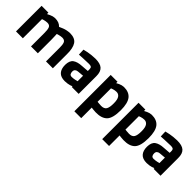

<svg xmlns="http://www.w3.org/2000/svg" viewBox="148 -1477 2652 2652"><g transform="rotate(45 1474.5 -151.0)"><path d="M196 0V-374Q197 -375 224 -383Q251 -391 285 -392Q330 -392 343 -358Q356 -325 355 -257V0H489V-259Q489 -292 487 -331Q485 -370 485 -373Q487 -374 517 -383Q546 -391 578 -392Q622 -391 636 -358Q649 -325 648 -267V0H782V-271Q784 -392 745 -452Q706 -512 606 -512Q546 -509 494 -489Q441 -468 438 -465Q416 -489 385 -501Q355 -512 313 -512Q273 -510 236 -492Q198 -475 195 -472V-500H62V0Z M1284 -346Q1285 -433 1242 -472Q1199 -511 1102 -510Q1026 -508 965 -496Q903 -483 899 -481L903 -388Q909 -389 972 -392Q1036 -396 1091 -396Q1121 -397 1136 -387Q1150 -377 1150 -346V-315L1043 -307Q960 -303 914 -270Q869 -237 868 -154Q868 -74 906 -32Q944 10 1023 10Q1080 8 1115 -3Q1149 -14 1150 -16Q1150 -14 1150 -9Q1150 -3 1150 -2H1284ZM1150 -222V-115Q1148 -114 1117 -107Q1086 -100 1052 -99Q1025 -99 1014 -115Q1003 -131 1003 -158Q1003 -185 1018 -198Q1033 -212 1059 -214Z M1412 210H1546V4Q1548 4 1574 8Q1600 11 1629 12Q1744 15 1800 -41Q1856 -98 1856 -254Q1856 -392 1807 -453Q1758 -513 1659 -512Q1620 -510 1584 -493Q1548 -475 1545 -473V-500H1412ZM1633 -392Q1673 -393 1696 -361Q1720 -329 1720 -254Q1721 -175 1700 -139Q1678 -103 1619 -104Q1596 -104 1572 -107Q1548 -110 1546 -110V-372Q1548 -373 1574 -382Q1601 -391 1633 -392Z M1956 210H2090V4Q2092 4 2118 8Q2144 11 2173 12Q2288 15 2344 -41Q2400 -98 2400 -254Q2400 -392 2351 -453Q2302 -513 2203 -512Q2164 -510 2128 -493Q2092 -475 2089 -473V-500H1956ZM2177 -392Q2217 -393 2240 -361Q2264 -329 2264 -254Q2265 -175 2244 -139Q2222 -103 2163 -104Q2140 -104 2116 -107Q2092 -110 2090 -110V-372Q2092 -373 2118 -382Q2145 -391 2177 -392Z M2883 -346Q2884 -433 2841 -472Q2798 -511 2701 -510Q2625 -508 2564 -496Q2502 -483 2498 -481L2502 -388Q2508 -389 2571 -392Q2635 -396 2690 -396Q2720 -397 2735 -387Q2749 -377 2749 -346V-315L2642 -307Q2559 -303 2513 -270Q2468 -237 2467 -154Q2467 -74 2505 -32Q2543 10 2622 10Q2679 8 2714 -3Q2748 -14 2749 -16Q2749 -14 2749 -9Q2749 -3 2749 -2H2883ZM2749 -222V-115Q2747 -114 2716 -107Q2685 -100 2651 -99Q2624 -99 2613 -115Q2602 -131 2602 -158Q2602 -185 2617 -198Q2632 -212 2658 -214Z"/></g></svg>

Font: RazerF5
Style: Bold
Weight: 700
Foundry: Razer Inc.
Version: Version 1.000;PS 001.001;hotconv 1.0.56